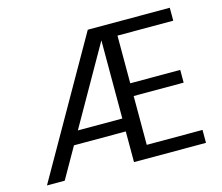

<svg xmlns="http://www.w3.org/2000/svg" viewBox="-100 -830 1110 961"><g transform="rotate(-15 455.5 -350.0)"><path d="M30 0 429 -700H854V-633H565V-386H824V-320H565V-67H854V0H481V-631L122 0ZM166 -159 201 -226H520V-159Z"/></g></svg>

Font: DM Sans 24pt
Style: Regular
Weight: 400
Designer: Colophon Foundry, Jonny Pinhorn
Foundry: Colophon Foundry
Version: Version 4.004;gftools[0.9.30]